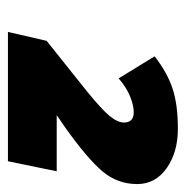

<svg xmlns="http://www.w3.org/2000/svg" viewBox="-12 -882 479 496"><g transform="rotate(90 228.0 -634.5)"><path d="M86 -515 215 -618Q262 -656 279.5 -677Q297 -698 297 -715Q297 -740 270 -740Q253 -740 229.5 -730.5Q206 -721 183 -701L126 -794Q167 -826 208.5 -840Q250 -854 313 -854Q374 -854 415 -825Q456 -796 456 -749Q456 -698 423 -659Q390 -620 310 -563L278 -541H423L397 -415H63Z"/></g></svg>

Font: Noto Sans Display Black
Style: Italic
Weight: 900
Italic angle: -12°
Designer: Monotype Design team
Foundry: Monotype Imaging Inc.
Version: Version 1.000